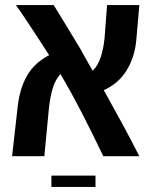

<svg xmlns="http://www.w3.org/2000/svg" viewBox="-20 -620 604 762"><path d="M28 0 50 -195Q58 -269 87.5 -320Q117 -371 175 -401Q152 -437 126.5 -476Q101 -515 79 -548Q57 -581 43 -600H193Q215 -565 243.5 -517.5Q272 -470 299 -426Q310 -405 322.5 -383.5Q335 -362 348 -339Q369 -360 380 -394Q391 -428 395 -469L405 -600H533L521 -462Q515 -394 483 -341.5Q451 -289 392 -262Q427 -199 463 -133Q499 -67 533 0H390Q346 -92 304.5 -172.5Q263 -253 220 -326Q200 -305 189.5 -270.5Q179 -236 174 -189L156 0ZM184 122V77H359V122Z"/></svg>

Font: Noto Sans Hebrew Condensed SemiBold
Style: Regular
Weight: 600
Width: 3
Designer: Ben Nathan
Foundry: Google LLC
Version: Version 3.001; ttfautohint (v1.8.4.7-5d5b)